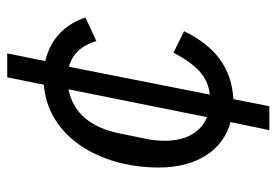

<svg xmlns="http://www.w3.org/2000/svg" viewBox="-140 -530 784 545"><g transform="rotate(-90 252.5 -258.0)"><path d="M155 114H223L243 12C332 7 393 -40 436 -128L375 -158C338 -88 304 -60 256 -55L335 -455C373 -444 395 -419 408 -377L475 -408C455 -466 415 -507 351 -522L373 -630H305L284 -526C137 -515 49 -368 49 -200C49 -93 97 -18 178 4ZM125 -181C125 -196 126 -214 129 -229L146 -312C162 -391 203 -443 271 -456L192 -63C147 -81 125 -126 125 -181Z"/></g></svg>

Font: Braiins Sans
Style: Italic
Weight: 400
Italic angle: -11.31°
Designer: Mike Abbink, Paul van der Laan, Pieter van Rosmalen, Jiri Chlebus, Lubos Buracinsky
Foundry: Bold Monday, Sudetype
Version: Version 1.000;hotconv 1.0.109;makeotfexe 2.5.65596